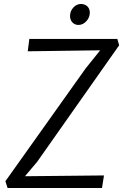

<svg xmlns="http://www.w3.org/2000/svg" viewBox="-20 -942 617 962"><path d="M18 0 7 -34 409 -599 482 -690 119 -685 127 -747H568L577 -715L166 -131L105 -59L501 -63L491 0ZM373 -817Q355 -817 343 -829.5Q331 -842 331 -862Q331 -886 347.2 -904Q363.5 -922 385 -922Q405.5 -922 417.8 -910Q430 -898 430 -879Q430 -854.5 412.8 -835.8Q395.5 -817 373 -817Z"/></svg>

Font: Koeln Type Sans Light
Style: Italic
Weight: 300
Italic angle: -7.5°
Designer: Eben Sorkin
Foundry: Eben Sorkin
Version: Version 2.001